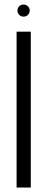

<svg xmlns="http://www.w3.org/2000/svg" viewBox="-20 -841 212 861"><path d="M54.4 -699V0H118.1V-699ZM58.2 -794Q58.2 -782.5 66.2 -774.4Q74.1 -766.4 85.2 -766.4Q97.4 -766.4 105.3 -774.3Q113.2 -782.2 113.2 -794Q113.2 -805.1 105 -812.9Q96.8 -820.6 85.2 -820.6Q74.1 -820.6 66.2 -812.9Q58.2 -805.1 58.2 -794Z"/></svg>

Font: Moniqa Black
Style: Regular
Weight: 900
Designer: Rajesh Rajput
Foundry: Rajesh Rajput
Version: Version 1.000